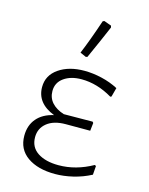

<svg xmlns="http://www.w3.org/2000/svg" viewBox="-108 -762 648 837"><g transform="rotate(15 216.5 -343.0)"><path d="M386 -73 383 -33Q345 -13 303 -3Q261 7 222 7Q144 7 97 -26Q50 -59 50 -120Q50 -167 76.5 -198Q103 -229 152 -240Q70 -272 70 -345Q70 -398 115.5 -429.5Q161 -461 231 -461Q269 -461 309.5 -451.5Q350 -442 384 -424L373 -383L368 -381Q299 -422 228 -422Q180 -422 149 -400Q118 -378 118 -340Q118 -309 137.5 -287.5Q157 -266 192 -255L322 -256L326 -251L322 -215H212Q158 -215 127.5 -190.5Q97 -166 97 -126Q97 -81 132.5 -57.5Q168 -34 227 -34Q305 -34 380 -76ZM258 -693 291 -681 293 -673Q268 -614 227 -523L220 -521L193 -533Q219 -595 251 -690Z"/></g></svg>

Font: Luna Sans Light
Style: Regular
Weight: 300
Designer: Juan Pablo del Peral
Foundry: Huerta Tipografica
Version: Version 2.001; ttfautohint (v1.5)